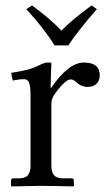

<svg xmlns="http://www.w3.org/2000/svg" viewBox="-20 -666 387 688"><path d="M175.3 -503.4Q138.2 -564 74.2 -633.3L94.7 -646.5Q161.1 -597.7 200.2 -556.2Q240.7 -597.7 308.1 -646.5L327.1 -633.3Q256.8 -552.7 225.1 -503.4ZM89.4 -71.8V-320.8Q89.4 -356.9 84.2 -369.6Q79.1 -382.3 66.9 -382.3Q49.3 -382.3 25.4 -377.4L20 -404.8Q65.9 -412.6 83.3 -417.5Q100.6 -422.4 123.5 -433.6Q140.1 -441.9 148.9 -441.9H164.1L161.1 -352.1H164.1Q225.6 -441.9 280.8 -441.9Q337.4 -441.9 337.4 -396Q337.4 -376.5 325.4 -365.5Q313.5 -354.5 293.9 -354.5Q270.5 -354.5 252.9 -372.1Q243.7 -381.3 232.9 -381.3Q213.9 -381.3 175.8 -328.6Q164.1 -312.5 164.1 -293.9V-71.8Q164.1 -49.3 173.8 -38.1Q183.6 -26.9 207 -26.9H236.3Q244.6 -26.9 244.6 -18.6V0L242.7 2Q164.1 0 125 0L21.5 2L19.5 0V-18.6Q19.5 -26.9 27.3 -26.9H46.4Q70.3 -26.9 79.8 -38.1Q89.4 -49.3 89.4 -71.8Z"/></svg>

Font: Libertinage
Style: l
Weight: 400
Designer: OSP
Foundry: OSP
Version: Version 1.0; 2008; OFL relea